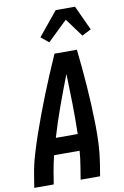

<svg xmlns="http://www.w3.org/2000/svg" viewBox="-104 -1038 709 1097"><g transform="rotate(-10 250.0 -489.5)"><path d="M3 0 15 -74Q24 -130 40.5 -186Q57 -242 76 -297Q95 -352 115.5 -407Q136 -462 158 -517Q180 -572 203 -626.5Q226 -681 250 -735H380Q386 -681 391 -626.5Q396 -572 400 -517Q404 -462 406.5 -407Q409 -352 410 -297Q411 -242 408.5 -186Q406 -130 397 -74L385 0H272L284 -74Q288 -96 290.5 -118.5Q293 -141 295 -164H147Q141 -141 136.5 -118.5Q132 -96 128 -74L116 0ZM174 -260H301Q303 -348 301.5 -435Q300 -522 297 -609Q263 -522 231.5 -435Q200 -348 174 -260ZM232 -804 187 -841 300 -979H412L478 -836L425 -809L347 -915Z"/></g></svg>

Font: Iosevka Curly
Style: Bold Italic
Weight: 700
Italic angle: -9°
Monospace: yes
Designer: Belleve Invis
Foundry: Belleve Invis
Version: Version 22.1.2; ttfautohint (v1.8.4)